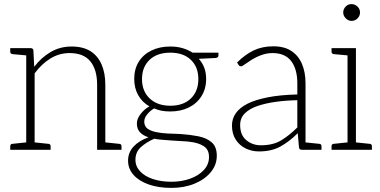

<svg xmlns="http://www.w3.org/2000/svg" viewBox="-20 -731 1854 937"><path d="M108 0V-496H130Q142 -496 143 -484L147 -405Q181 -450 227 -477Q273 -504 329 -504Q385 -504 421 -481.5Q457 -459 475.5 -417Q494 -375 494 -317V0H454V-317Q454 -391 421 -431.5Q388 -472 320 -472Q269 -472 226 -445.5Q183 -419 149 -373V0ZM30 0V-18Q30 -23 33 -26Q36 -29 40 -29L116 -37L121 0ZM136 0 140 -37 217 -29Q221 -29 224 -26Q227 -23 227 -18V0ZM481 0 486 -37 562 -29Q567 -29 570 -26Q573 -23 573 -18V0ZM121 -496 116 -460 40 -467Q36 -468 33 -470.5Q30 -473 30 -478V-496Z M811 -504Q844 -504 871 -496Q898 -488 920 -474H1046V-460Q1046 -455 1042.5 -452Q1039 -449 1033 -448L950 -444Q986 -405 986 -346Q986 -298 963.5 -262Q941 -226 901.5 -206.5Q862 -187 811 -187Q788 -187 769 -190.5Q750 -194 732 -202Q712 -190 698 -172.5Q684 -155 684 -138Q684 -115 699.5 -103.5Q715 -92 741 -86.5Q767 -81 798 -79.5Q829 -78 861 -77Q907 -74 947.5 -66Q988 -58 1013 -36.5Q1038 -15 1038 29Q1038 74 1008.5 109.5Q979 145 929 165.5Q879 186 816 186Q754 186 706.5 169.5Q659 153 632 123Q605 93 605 53Q605 13 632 -16Q659 -45 705 -61Q679 -69 663.5 -85Q648 -101 648 -129Q648 -151 666 -174.5Q684 -198 709 -212Q674 -232 654.5 -266.5Q635 -301 635 -346Q635 -394 657 -429.5Q679 -465 719 -484.5Q759 -504 811 -504ZM1000 35Q1000 -2 973 -18.5Q946 -35 906 -39Q895 -41 872 -42Q849 -43 821.5 -45Q794 -47 770 -49Q746 -51 733 -54Q694 -37 667.5 -13Q641 11 641 49Q641 81 664 105.5Q687 130 727 143Q767 156 816 156Q865 156 906.5 141.5Q948 127 974 99.5Q1000 72 1000 35ZM811 -215Q875 -215 911.5 -250.5Q948 -286 948 -345Q948 -404 911.5 -439Q875 -474 811 -474Q747 -474 710 -439Q673 -404 673 -345Q673 -286 710.5 -250.5Q748 -215 811 -215Z M1244 8Q1209 8 1179 -6.5Q1149 -21 1130.5 -49.5Q1112 -78 1112 -119Q1112 -151 1130.5 -178Q1149 -205 1188 -225Q1226 -244 1286.5 -256Q1347 -268 1431 -270V-324Q1431 -394 1401 -433Q1371 -472 1310 -472Q1281 -472 1253.5 -461.5Q1226 -451 1203 -436Q1180 -421 1161 -408Q1156 -407 1152 -408Q1148 -409 1145 -413L1137 -426Q1176 -465 1218 -485Q1260 -505 1314 -505Q1367 -505 1401.5 -482.5Q1436 -460 1453.5 -419.5Q1471 -379 1471 -324V0H1455Q1447 0 1443.5 -2.5Q1440 -5 1439 -13L1433 -81Q1392 -40 1348.5 -16Q1305 8 1244 8ZM1253 -22Q1313 -22 1353 -46.5Q1393 -71 1431 -109V-242Q1376 -241 1325.5 -234Q1275 -227 1236 -213.5Q1197 -200 1174.5 -177.5Q1152 -155 1152 -121Q1152 -72 1182 -47Q1212 -22 1253 -22ZM1458 0 1462 -37 1539 -29Q1543 -29 1546 -26Q1549 -23 1549 -18V0Z M1676 0V-496H1717V0ZM1598 0V-18Q1598 -23 1601 -26Q1604 -29 1608 -29L1684 -37L1689 0ZM1704 0 1708 -37 1785 -29Q1789 -29 1792 -26Q1795 -23 1795 -18V0ZM1689 -496 1684 -460 1608 -467Q1604 -468 1601 -470.5Q1598 -473 1598 -478V-496ZM1696 -629Q1680 -629 1667.5 -641.5Q1655 -654 1655 -670Q1655 -687 1667 -699Q1679 -711 1695 -711Q1712 -711 1724.5 -699Q1737 -687 1737 -670Q1737 -654 1725 -641.5Q1713 -629 1696 -629Z"/></svg>

Font: Aleo ExtraLight
Style: Regular
Weight: 250
Designer: Alessio Laiso
Foundry: Alessio Laiso
Version: Version 2.001;gftools[0.9.29]